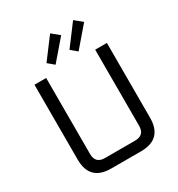

<svg xmlns="http://www.w3.org/2000/svg" viewBox="-211 -1056 1109 1194"><g transform="rotate(-30 344.0 -459.0)"><path d="M84 -153V-690H168V-144Q168 -76 236 -76H452Q520 -76 520 -144V-690H604V-153Q604 0 451 0H237Q84 0 84 -153ZM216 -769 328 -918 382 -874 260 -732ZM381 -769 493 -918 547 -874 425 -732Z"/></g></svg>

Font: Oxanium ExtraLight
Style: Regular
Weight: 400
Version: Version 2.000